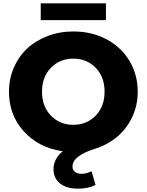

<svg xmlns="http://www.w3.org/2000/svg" viewBox="-20 -904 886 1160"><path d="M451.2 235.8Q381.3 235.8 342.3 204.1Q303.2 172.4 303.2 119.1Q303.2 55.7 358.9 9.8Q214.8 -10.7 124.5 -109.6Q34.2 -208.5 34.2 -350.1Q34.2 -427.7 63.5 -495.4Q92.8 -563 144 -610.8Q195.3 -658.7 267.6 -686.3Q339.8 -713.9 422.9 -713.9Q533.7 -713.9 622.6 -667Q711.4 -620.1 761.7 -536.9Q812 -453.6 812 -350.1Q812 -265.6 777.6 -194.3Q743.2 -123 685.5 -75.7Q627.9 -28.3 553.2 -4.9Q418 37.6 418 102.1Q418 122.1 432.4 134Q446.8 146 473.1 146Q502 146 533.2 130.9L557.1 212.9Q515.6 235.8 451.2 235.8ZM287.8 -205.3Q341.8 -149.9 422.9 -149.9Q503.9 -149.9 557.9 -205.3Q611.8 -260.7 611.8 -350.1Q611.8 -439.5 557.9 -494.6Q503.9 -549.8 422.9 -549.8Q341.8 -549.8 287.8 -494.6Q233.9 -439.5 233.9 -350.1Q233.9 -260.7 287.8 -205.3ZM226.1 -782.2V-883.8H620.1V-782.2Z"/></svg>

Font: Montserrat ExtraBold
Style: Regular
Weight: 800
Designer: Julieta Ulanovsky
Foundry: Julieta Ulanovsky
Version: Version 9.000